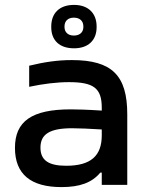

<svg xmlns="http://www.w3.org/2000/svg" viewBox="-20 -754 582 783"><path d="M273 -509C214 -509 161 -501 99 -486V-400C155 -412 212 -419 261 -419C361 -419 395 -395 395 -315V-303C334 -307 292 -308 268 -308C109 -308 41 -259 41 -151C41 -43 106 9 231 9C305 9 355 -9 389 -50H395V0H499V-288C499 -446 437 -509 273 -509ZM145 -152C145 -207 183 -231 274 -231C301 -231 348 -229 395 -226V-202C395 -119 351 -78 250 -78C177 -78 145 -101 145 -152ZM189 -643C189 -590 222 -557 282 -557C340 -557 374 -590 374 -643V-646C374 -700 340 -734 282 -734C222 -734 189 -700 189 -646ZM243 -644V-646C243 -668 257 -682 281 -682C306 -682 320 -668 320 -646V-644C320 -623 306 -609 281 -609C257 -609 243 -623 243 -644Z"/></svg>

Font: LT Wave Alt Medium
Style: Regular
Weight: 500
Designer: Daniel Lyons
Version: Version 2.5 (Glyphs App)